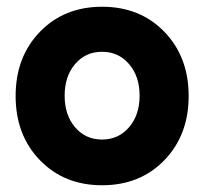

<svg xmlns="http://www.w3.org/2000/svg" viewBox="-20 -532 600 564"><path d="M279.8 12.2Q168.5 12.2 97.2 -61.5Q25.9 -135.3 25.9 -250Q25.9 -364.7 97.2 -438.5Q168.5 -512.2 279.8 -512.2Q391.6 -512.2 462.9 -438.5Q534.2 -364.7 534.2 -250Q534.2 -135.3 462.9 -61.5Q391.6 12.2 279.8 12.2ZM200.7 -344Q169.9 -308.1 169.9 -251Q169.9 -193.8 200.7 -158Q231.4 -122.1 279.8 -122.1Q328.1 -122.1 359.1 -158.2Q390.1 -194.3 390.1 -251Q390.1 -307.6 359.1 -343.8Q328.1 -379.9 279.8 -379.9Q231.4 -379.9 200.7 -344Z"/></svg>

Font: Apfel Grotezk
Style: Bold
Weight: 700
Designer: Luigi Gorlero
Foundry: Collletttivo
Version: Version 2.000;FEAKit 1.0